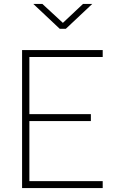

<svg xmlns="http://www.w3.org/2000/svg" viewBox="-20 -954 592 974"><path d="M501 0H92V-700H501V-665H129V-375H441V-340H129V-35H501ZM314 -808H283L149 -934H195L299 -838L401 -934H448Z"/></svg>

Font: Storia Sans Thin
Style: Regular
Weight: 100
Designer: Accademia di Belle Arti di Urbino and others
Foundry: Accademia di Belle Arti di Urbino and others.
Version: Version 60.001;May 25, 2020;FontCreator 12.0.0.2522 64-bit